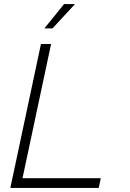

<svg xmlns="http://www.w3.org/2000/svg" viewBox="-20 -927 640 947"><path d="M31 0 182 -710H232L91 -48H477L467 0ZM199 -787 296 -907H350L239 -787Z"/></svg>

Font: Geist Mono ExtraLight
Style: Italic
Weight: 200
Italic angle: -12°
Monospace: yes
Designer: Basement.studio, Andrés Briganti, Mateo Zaragoza
Foundry: Basement.studio, Vercel, Andrés Briganti, Guido Ferreyra, Mateo Zaragoza
Version: Version 1.500; ttfautohint (v1.8.4.7-5d5b)